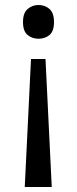

<svg xmlns="http://www.w3.org/2000/svg" viewBox="-20 -566 309 768"><path d="M196 -478Q196 -441 178 -426Q160 -411 134 -411Q109 -411 90.5 -426Q72 -441 72 -478Q72 -514 90.5 -530Q109 -546 134 -546Q160 -546 178 -530Q196 -514 196 -478ZM104 -330H162L187 182H79Z"/></svg>

Font: Go Noto Kurrent-Regular
Style: Regular
Weight: 400
Designer: Monotype Design Team
Foundry: Monotype Imaging Inc.
Version: Version 2.012; ttfautohint (v1.8.4.7-5d5b)